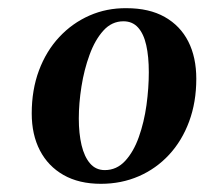

<svg xmlns="http://www.w3.org/2000/svg" viewBox="-20 -815 500 469"><path d="M289 -795Q344.5 -795 382.5 -773.5Q420.5 -752 440 -713.5Q459.5 -675 459.5 -622.5Q459.5 -565.5 442 -518.2Q424.5 -471 393 -437Q361.5 -403 319 -384.5Q276.5 -366 226.5 -366Q173 -366 135.2 -387.5Q97.5 -409 77.5 -447.5Q57.5 -486 57.5 -538Q57.5 -595.5 75.2 -643Q93 -690.5 124.8 -724.5Q156.5 -758.5 198.5 -777Q240.5 -795.5 289 -795ZM281.5 -763Q253 -763 232.5 -740.2Q212 -717.5 198.8 -681.2Q185.5 -645 179 -603.8Q172.5 -562.5 172.5 -525.5Q172.5 -489 179.2 -460.5Q186 -432 200 -415.8Q214 -399.5 236 -399.5Q265 -399.5 285.8 -422Q306.5 -444.5 319.2 -480.5Q332 -516.5 337.8 -558.2Q343.5 -600 343.5 -638.5Q343.5 -677 337.2 -704.8Q331 -732.5 317.2 -747.8Q303.5 -763 281.5 -763Z"/></svg>

Font: Merriweather 96pt
Style: Bold Italic
Weight: 700
Italic angle: -7.8°
Version: Version 2.101